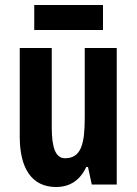

<svg xmlns="http://www.w3.org/2000/svg" viewBox="-20 -738 548 768"><path d="M392 -718H117V-618H392ZM447 -546H319V-268C319 -163 305 -105 240 -105C203 -105 187 -146 187 -228V-546H59V-191C59 -65 107 10 204 10C260 10 300 -17 325 -70H332L347 0H447Z"/></svg>

Font: Noto Sans Kannada ExtraCondensed
Style: Bold
Weight: 700
Width: 2
Designer: Jelle Bosma - Monotype Design Team
Foundry: Monotype Imaging Inc.
Version: Version 2.005